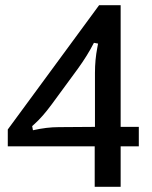

<svg xmlns="http://www.w3.org/2000/svg" viewBox="-20 -720 585 740"><path d="M445 -700V-231H515V-156H445V0H345V-156H10V-221L362 -700ZM346 -439Q346 -490 355 -536L358 -552L342 -555Q317 -506 280 -455L178 -316Q144 -270 114 -243L104 -234L107 -218Q160 -230 206 -230L346 -231Z"/></svg>

Font: Voces
Style: Regular
Weight: 400
Designer: Ana Paula Megda, Pablo Ugerman
Foundry: Ana Paula Megda, Pablo Ugerman
Version: Version 1.003